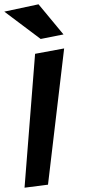

<svg xmlns="http://www.w3.org/2000/svg" viewBox="-146 -838 431 892"><path d="M77 20 152 -613 17 -588 -32 34ZM149 -678 33 -818 -126 -784 43 -657Z"/></svg>

Font: Gamestation Warped
Style: Italic
Weight: 400
Designer: Jonas Hecksher
Foundry: Jonas Hecksher, Playtypeª, e-types AS
Version: Version 1.003